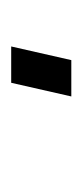

<svg xmlns="http://www.w3.org/2000/svg" viewBox="78 -225 147 343"><g transform="rotate(90 151.5 -53.5)"><path d="M63 0 87.4 -107.4H152.3L127.9 0Z"/></g></svg>

Font: HK Grotesk Legacy
Style: Italic
Weight: 400
Italic angle: -13°
Designer: Alfredo Marco Pradil
Foundry: Hanken Design Co.
Version: Version 2.022;PS 002.022;hotconv 1.0.88;makeotf.lib2.5.64775